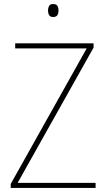

<svg xmlns="http://www.w3.org/2000/svg" viewBox="-20 -928 525 948"><path d="M452 0H33V-20L408 -689H55V-714H442V-693L67 -25H452ZM242 -908Q259 -908 264 -898Q269 -888 269 -876Q269 -863 263.5 -853.5Q258 -844 242 -844Q228 -844 222.5 -853.5Q217 -863 217 -876Q217 -888 222 -898Q227 -908 242 -908Z"/></svg>

Font: Noto Sans Lao Looped SemiCondensed Thin
Style: Regular
Weight: 100
Width: 4
Designer: Mark Frömberg, Ben Mitchell
Foundry: The Fontpad Ltd
Version: Version 1.002; ttfautohint (v1.8.4.7-5d5b)